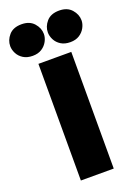

<svg xmlns="http://www.w3.org/2000/svg" viewBox="-233 -1027 786 1098"><g transform="rotate(-20 160.0 -478.0)"><path d="M60 0V-710H260V0ZM46 -764Q12 -764 -11 -778.5Q-34 -793 -45.5 -815.5Q-57 -838 -57 -860Q-57 -896 -31 -926Q-5 -956 46 -956Q95 -956 121.5 -926Q148 -896 148 -860Q148 -838 136 -815.5Q124 -793 101.5 -778.5Q79 -764 46 -764ZM275 -764Q241 -764 218 -778.5Q195 -793 183.5 -815.5Q172 -838 172 -860Q172 -896 198 -926Q224 -956 275 -956Q324 -956 350.5 -926Q377 -896 377 -860Q377 -838 365 -815.5Q353 -793 330.5 -778.5Q308 -764 275 -764Z"/></g></svg>

Font: Livvic Black
Style: Regular
Weight: 900
Designer: Jacques Le Bailly, Baron von Fonthausen
Version: Version 1.001; ttfautohint (v1.8.2)